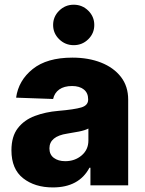

<svg xmlns="http://www.w3.org/2000/svg" viewBox="-20 -802 626 831"><path d="M208.8 9.2Q130.7 9.2 80.1 -30.5Q29.5 -70.3 29.5 -151.3Q29.5 -211.6 57.2 -247.3Q84.9 -283 131 -300.2Q177.2 -317.5 232.2 -322.1Q302.2 -328.1 331.9 -337Q361.5 -345.9 361.5 -370.7V-372.5Q361.5 -399.9 342.7 -414.8Q323.9 -429.7 291.9 -429.7Q257.5 -429.7 236.5 -414.8Q215.6 -399.9 209.9 -373.6L49.7 -379.3Q60 -453.8 121.6 -503.2Q183.2 -552.6 293.3 -552.6Q362.9 -552.6 417.4 -531.1Q471.9 -509.6 503.4 -469.1Q534.8 -428.6 534.8 -370.7V0H371.4V-76H367.2Q321.7 9.2 208.8 9.2ZM262.4 -104.4Q304 -104.4 333.3 -129.3Q362.6 -154.1 362.6 -193.9V-245.7Q348 -237.9 321.6 -232.6Q295.1 -227.3 271 -223.7Q193.9 -212 193.9 -159.8Q193.9 -132.8 213.1 -118.6Q232.2 -104.4 262.4 -104.4ZM299 -606.5Q262.4 -606.5 236.2 -632.1Q209.9 -657.7 209.9 -693.9Q209.9 -730.1 236.2 -755.9Q262.4 -781.6 299 -781.6Q335.9 -781.6 362 -755.9Q388.1 -730.1 388.1 -693.9Q388.1 -657.7 362 -632.1Q335.9 -606.5 299 -606.5Z"/></svg>

Font: Inter UI Extra Bold
Style: Regular
Weight: 800
Designer: Rasmus Andersson
Foundry: rsms
Version: 3.2;8d6f07862